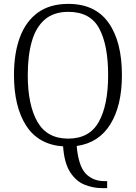

<svg xmlns="http://www.w3.org/2000/svg" viewBox="-20 -745 702 989"><path d="M505 224Q460 224 416 206.5Q372 189 341.5 142Q311 95 305 9Q178 0 115 -97.5Q52 -195 52 -359Q52 -471 82.5 -553Q113 -635 175 -680Q237 -725 332 -725Q470 -725 539 -628Q608 -531 608 -358Q608 -201 548.5 -105Q489 -9 375 7Q384 109 421 148.5Q458 188 518 188H532V224ZM331 -31Q441 -31 489 -117.5Q537 -204 537 -358Q537 -513 491 -598.5Q445 -684 332 -684Q257 -684 211 -644.5Q165 -605 144 -532Q123 -459 123 -358Q123 -205 172.5 -118Q222 -31 331 -31Z"/></svg>

Font: Noto Serif Armenian SemiCondensed Light
Style: Regular
Weight: 300
Width: 4
Designer: Monotype Design Team
Foundry: Monotype Imaging Inc.
Version: Version 2.008; ttfautohint (v1.8.4.7-5d5b)